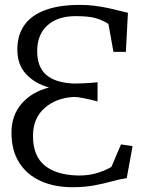

<svg xmlns="http://www.w3.org/2000/svg" viewBox="-20 -772 613 803"><path d="M287 11Q210 11.5 151.8 -14.2Q93.5 -40 60.8 -91Q28 -142 28 -217.5Q28 -289 70.2 -338.2Q112.5 -387.5 185 -406Q125.5 -423 89 -462.2Q52.5 -501.5 52.5 -565Q52.5 -624.5 81.2 -666Q110 -707.5 168.2 -729.5Q226.5 -751.5 314 -751.5Q346.5 -751.5 374.2 -748Q402 -744.5 426.2 -739.5Q450.5 -734.5 472.2 -728.8Q494 -723 515 -718.5L506.5 -555H454.5L433.5 -672Q408.5 -688 380 -696.2Q351.5 -704.5 296.5 -704.5Q221 -704.5 178.2 -665.8Q135.5 -627 135.5 -558.5Q135.5 -492 173.2 -459Q211 -426 289.5 -422.5Q308 -422.5 333.5 -423.8Q359 -425 388 -428V-348Q350 -357.5 327 -362Q304 -366.5 289.5 -366.5Q215 -363 166.5 -320.2Q118 -277.5 118 -204Q118 -119.5 167 -79.8Q216 -40 306.5 -38Q350 -37.5 385 -48Q420 -58.5 446 -74L486 -168L534.5 -161L510 -27Q478 -22 445.8 -13Q413.5 -4 375.2 3.2Q337 10.5 287 11Z"/></svg>

Font: Merriweather 20pt Light
Style: Regular
Weight: 300
Version: Version 2.100